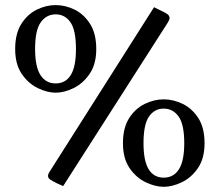

<svg xmlns="http://www.w3.org/2000/svg" viewBox="-20 -719 856 748"><path d="M196.8 -357.9Q164.1 -357.9 127.2 -375.7Q90.3 -393.6 64.7 -431.2Q39.1 -468.8 39.1 -527.8Q39.1 -587.9 63 -625.7Q86.9 -663.6 123.3 -681.4Q159.7 -699.2 196.8 -699.2Q234.4 -699.2 270.8 -681.4Q307.1 -663.6 331.1 -625.7Q355 -587.9 355 -527.8Q355 -468.8 329.1 -431.2Q303.2 -393.6 266.6 -375.7Q230 -357.9 196.8 -357.9ZM226.1 5.9 201.7 -4.9Q186 -12.7 176.5 -18.8Q167 -24.9 167 -34.2Q167 -39.6 171.9 -47.9L580.1 -690.9L610.8 -675.8Q625 -669.4 632.8 -663.3Q640.6 -657.2 640.6 -648.9Q640.6 -642.6 634.8 -632.8ZM196.8 -394Q235.4 -394 255.6 -426.5Q275.9 -459 275.9 -527.8Q275.9 -601.6 254.4 -632.3Q232.9 -663.1 196.8 -663.1Q161.1 -663.1 138.9 -632.3Q116.7 -601.6 116.7 -527.8Q116.7 -459 137.7 -426.5Q158.7 -394 196.8 -394ZM617.7 8.8Q585 8.8 547.9 -8.8Q510.7 -26.4 484.9 -64Q459 -101.6 459 -161.1Q459 -221.2 483.2 -258.8Q507.3 -296.4 543.9 -314.2Q580.6 -332 617.7 -332Q655.3 -332 691.9 -314.2Q728.5 -296.4 752.7 -258.8Q776.9 -221.2 776.9 -161.1Q776.9 -101.6 751 -64Q725.1 -26.4 688 -8.8Q650.9 8.8 617.7 8.8ZM617.7 -26.9Q656.2 -26.9 677 -59.3Q697.8 -91.8 697.8 -161.1Q697.8 -234.4 675.8 -265.1Q653.8 -295.9 617.7 -295.9Q582 -295.9 560.5 -265.1Q539.1 -234.4 539.1 -161.1Q539.1 -91.8 559.3 -59.3Q579.6 -26.9 617.7 -26.9Z"/></svg>

Font: Artifika
Style: Regular
Weight: 400
Designer: Yulya Zhdanova, Ivan Petrov | Cyreal.org
Foundry: Cyreal.org
Version: Version 1.102; ttfautohint (v1.8.4.7-5d5b)